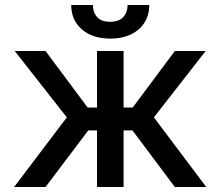

<svg xmlns="http://www.w3.org/2000/svg" viewBox="-20 -750 884 770"><path d="M36.6 0 248 -279.3 39.1 -545.4H162.6L331.5 -318.8H369.1V-545.4H475.6V-318.8H512.2L681.2 -545.4H804.7L597.2 -279.3L807.1 0H681.2L511.2 -227.1H475.6V0H369.1V-227.1H334L162.6 0ZM491.7 -730H578.6Q578.6 -669.4 536.1 -632.3Q493.7 -595.2 421.9 -595.2Q350.6 -595.2 308.1 -632.3Q265.6 -669.4 265.6 -730H352.5Q352.5 -700.7 369.4 -681.6Q386.2 -662.6 421.9 -662.6Q457 -662.6 474.4 -681.6Q491.7 -700.7 491.7 -730Z"/></svg>

Font: Karasuma Gothic
Style: Regular
Weight: 500
Designer: Rasmus Andersson / Ryoko Nishizuka
Foundry: Genbu
Version: Version 1.00